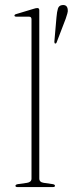

<svg xmlns="http://www.w3.org/2000/svg" viewBox="-20 -757 294 777"><path d="M139 -715.5V-34.5Q139 -19.5 157.5 -17L192.5 -12Q202.5 -10.5 202.5 -5Q202.5 0 194 0H50.5Q42.5 0 42.5 -5Q42.5 -10.5 53.5 -12L89 -17Q107.5 -20 107.5 -34V-679Q107.5 -689.5 97.5 -689.5H47Q38.5 -689.5 38.5 -694Q38.5 -698.5 47 -700.5L115 -721Q125.5 -724.5 131 -724.5Q139 -724.5 139 -715.5ZM208.5 -686.5Q210.5 -710 214.5 -722.5Q218.5 -735 232 -736.5Q251.5 -738.5 254 -719.5Q255.5 -712 252.5 -702.2Q249.5 -692.5 246 -681.5L209 -585Q207 -580 203 -581Q200 -581.5 200 -588.5Z"/></svg>

Font: Fraunces 72pt Thin
Style: Regular
Weight: 100
Version: Version 1.000;[b76b70a41]